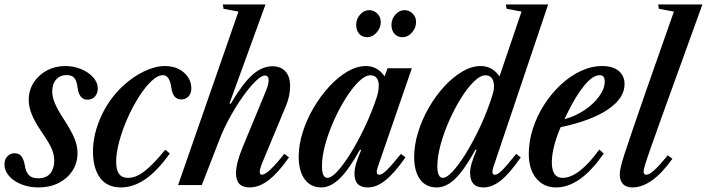

<svg xmlns="http://www.w3.org/2000/svg" viewBox="-44 -831 3174 862"><path d="M129.5 10.5Q86.5 10.5 51.8 -3.5Q17 -17.5 -3.5 -41Q-24 -64.5 -24 -93Q-24 -114.5 -11.2 -128.8Q1.5 -143 21.5 -143Q42.5 -143 52.8 -128.5Q63 -114 67.5 -88.5Q71.5 -60 85.2 -45.2Q99 -30.5 127 -30.5Q164 -30.5 181.8 -52.5Q199.5 -74.5 199.5 -110Q199.5 -136 188.5 -162.2Q177.5 -188.5 143 -238.5Q111.5 -285 98.2 -318.5Q85 -352 85 -382.5Q85 -426 107.2 -460.5Q129.5 -495 166.8 -514.8Q204 -534.5 249 -534.5Q287 -534.5 320.2 -520.8Q353.5 -507 374.2 -484Q395 -461 395 -433Q395 -411.5 382 -397.5Q369 -383.5 349 -383.5Q311.5 -383.5 304.5 -436.5Q300.5 -470 288.8 -482Q277 -494 255.5 -494Q226 -494 208.2 -474Q190.5 -454 190.5 -420.5Q190.5 -396 202.5 -367.2Q214.5 -338.5 241 -298Q277 -242.5 290.5 -209Q304 -175.5 304 -144.5Q304 -99 281 -64Q258 -29 218.5 -9.2Q179 10.5 129.5 10.5Z M499 10.5Q437 10.5 405.2 -32.8Q373.5 -76 373.5 -150Q373.5 -228.5 410 -308.5Q446.5 -388.5 508.5 -445.5Q554.5 -488 604 -511.2Q653.5 -534.5 696 -534.5Q748 -534.5 781.5 -505.5Q815 -476.5 815 -433.5Q815 -411.5 802.2 -398Q789.5 -384.5 769.5 -384.5Q732 -384.5 725 -438.5Q717.5 -493.5 687.5 -493.5Q664 -493.5 636 -467Q608 -440.5 580 -396.8Q552 -353 529 -301.2Q506 -249.5 491.8 -197.8Q477.5 -146 477.5 -104.5Q477.5 -69 490.2 -50.8Q503 -32.5 531.5 -32.5Q566.5 -32.5 605.5 -62.8Q644.5 -93 698 -159L718.5 -142Q662 -63 608 -26.2Q554 10.5 499 10.5Z M1076 10.5Q1015.5 10.5 1015.5 -53.5Q1015.5 -97.5 1045 -169L1151 -425.5Q1162 -453 1162 -470.5Q1162 -492 1145.5 -492Q1129.5 -492 1103 -466Q1076.5 -440 1046.2 -397.5Q1016 -355 987.8 -303.5Q959.5 -252 940 -201L862 0H755.5L1026.5 -779L959.5 -791.5L956.5 -811H1148L986.5 -367L992 -365.5Q1045.5 -456 1089 -494.8Q1132.5 -533.5 1179.5 -533.5Q1216.5 -533.5 1237.5 -510.5Q1258.5 -487.5 1258.5 -444Q1258.5 -401 1240 -356L1134 -101.5Q1122 -71.5 1122 -59.5Q1122 -46.5 1132.5 -46.5Q1158 -46.5 1232.5 -140.5L1253.5 -124.5Q1206 -56.5 1163.2 -23Q1120.5 10.5 1076 10.5Z M1398.5 10.5Q1351 10.5 1324 -26.2Q1297 -63 1297 -127Q1297 -180.5 1315 -237.5Q1333 -294.5 1364.2 -347.5Q1395.5 -400.5 1434.5 -442.8Q1473.5 -485 1515.8 -509.8Q1558 -534.5 1598.5 -534.5Q1651.5 -534.5 1682.5 -488L1696 -524.5H1805L1652 -81Q1640 -46.5 1659 -46.5Q1671 -46.5 1691.5 -66.2Q1712 -86 1756 -140L1776.5 -124.5Q1726.5 -53.5 1686.5 -21.5Q1646.5 10.5 1607.5 10.5Q1547.5 10.5 1547.5 -50.5Q1547.5 -71.5 1554.5 -96Q1561.5 -120.5 1577.5 -157.5L1572.5 -159.5Q1522 -69 1481 -29.2Q1440 10.5 1398.5 10.5ZM1426.5 -32.5Q1443.5 -32.5 1470 -61Q1496.5 -89.5 1526.8 -137.5Q1557 -185.5 1586.5 -245.5Q1616 -305.5 1638.5 -368.5Q1650 -399.5 1653.2 -415.8Q1656.5 -432 1656.5 -445Q1656.5 -493 1618.5 -493Q1595.5 -493 1566.8 -465Q1538 -437 1509 -391.2Q1480 -345.5 1455.5 -291Q1431 -236.5 1416.2 -182.5Q1401.5 -128.5 1401.5 -85Q1401.5 -32.5 1426.5 -32.5ZM1763.5 -664Q1740 -664 1726.8 -679.5Q1713.5 -695 1713.5 -719.5Q1713.5 -746 1731.5 -765.8Q1749.5 -785.5 1772.5 -785.5Q1793 -785.5 1808.5 -770.2Q1824 -755 1824 -732Q1824 -706 1805.5 -685Q1787 -664 1763.5 -664ZM1604.5 -664Q1581.5 -664 1568.2 -679.5Q1555 -695 1555 -719.5Q1555 -746 1572.8 -765.8Q1590.5 -785.5 1613.5 -785.5Q1634 -785.5 1649.8 -770.2Q1665.5 -755 1665.5 -732Q1665.5 -706 1646.8 -685Q1628 -664 1604.5 -664Z M1916.5 10.5Q1868.5 10.5 1842 -25.5Q1815.5 -61.5 1815.5 -126Q1815.5 -180.5 1833.2 -237.8Q1851 -295 1881.5 -348Q1912 -401 1950.8 -443Q1989.5 -485 2031.5 -509.8Q2073.5 -534.5 2113.5 -534.5Q2167 -534.5 2198.5 -488L2297.5 -779L2230.5 -791.5L2227 -811H2417L2171 -81Q2160 -46.5 2178 -46.5Q2190.5 -46.5 2210.2 -66.2Q2230 -86 2273.5 -140L2294 -124.5Q2245 -53.5 2205.5 -21.5Q2166 10.5 2126.5 10.5Q2066.5 10.5 2066.5 -55.5Q2066.5 -74.5 2073.5 -98Q2080.5 -121.5 2095.5 -157.5L2091 -159.5Q2040.5 -68 2000 -28.8Q1959.5 10.5 1916.5 10.5ZM1944.5 -32.5Q1961.5 -32.5 1988 -61Q2014.5 -89.5 2044.8 -137.8Q2075 -186 2104 -245.8Q2133 -305.5 2155 -368.5Q2166 -399.5 2170 -415.5Q2174 -431.5 2174 -445Q2172 -493 2135.5 -493Q2112.5 -493 2083.8 -465Q2055 -437 2026.2 -391Q1997.5 -345 1973.2 -290.5Q1949 -236 1934.2 -182Q1919.5 -128 1919.5 -84.5Q1919.5 -32.5 1944.5 -32.5Z M2453 10.5Q2397 10.5 2363.5 -30.2Q2330 -71 2330 -139.5Q2330 -197 2348.5 -254Q2367 -311 2399.5 -361.5Q2432 -412 2474 -451Q2516 -490 2563.5 -512.2Q2611 -534.5 2659.5 -534.5Q2707 -534.5 2733.5 -512.8Q2760 -491 2760 -453Q2760 -390 2685.2 -339.5Q2610.5 -289 2473 -260Q2433.5 -167 2433.5 -102Q2433.5 -32.5 2481.5 -32.5Q2554.5 -32.5 2646.5 -159.5L2666.5 -142Q2561.5 10.5 2453 10.5ZM2490 -296Q2537 -308 2578.5 -335.5Q2620 -363 2645.5 -397.8Q2671 -432.5 2671 -465.5Q2671 -493.5 2648.5 -493.5Q2617 -493.5 2579 -446.8Q2541 -400 2506.5 -329.5Z M2795 10.5Q2767 10.5 2752.8 -5Q2738.5 -20.5 2738.5 -48Q2738.5 -60.5 2742.8 -80Q2747 -99.5 2759.2 -137.8Q2771.5 -176 2794.8 -244Q2818 -312 2856 -421.5L2981.5 -779L2914 -791.5L2911 -811H3109.5L2927 -306Q2896.5 -221 2878.8 -170.5Q2861 -120 2853.2 -94.8Q2845.5 -69.5 2845.5 -61Q2845.5 -46.5 2858 -46.5Q2870.5 -46.5 2892 -65.5Q2913.5 -84.5 2953.5 -133.5L2975 -118.5Q2883 10.5 2795 10.5Z"/></svg>

Font: Libre Caslon Condensed SemiBold Italic
Style: Regular
Weight: 600
Italic angle: -22.583°
Designer: Pablo Impallari, Rodrigo Fuenzalida, Katja Schimmel, Ertekin Erdin
Foundry: Pablo Impallari, Rodrigo Fuenzalida
Version: Version 2.000; ttfautohint (v1.8.4.7-5d5b);gftools[0.9.33]